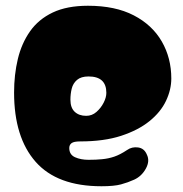

<svg xmlns="http://www.w3.org/2000/svg" viewBox="-20 -634 638 668"><path d="M333 14Q179 14 104 -71Q29 -156 29 -312Q29 -374 42 -428.5Q55 -483 84.5 -525Q114 -567 163.5 -590.5Q213 -614 286 -614Q381 -614 445.5 -580.5Q510 -547 543 -489.5Q576 -432 576 -361Q576 -322 557.5 -283Q539 -244 500 -212.5Q461 -181 401.5 -161.5Q342 -142 259 -142Q237 -142 229 -136Q221 -130 221 -119Q221 -96 241 -87Q261 -78 288 -78Q315 -78 334 -80Q357 -82 377.5 -89Q398 -96 422 -112Q439 -124 460.5 -121Q482 -118 491 -96Q502 -74 487.5 -47.5Q473 -21 447 -9Q425 1 401 7.5Q377 14 333 14ZM280 -231Q300 -231 315.5 -244.5Q331 -258 340.5 -276.5Q350 -295 350 -311Q350 -368 288 -368Q262 -368 248 -356Q234 -344 229.5 -325.5Q225 -307 225 -287Q225 -259 240 -245Q255 -231 280 -231Z"/></svg>

Font: Matemasie
Style: Regular
Weight: 400
Designer: Adam Yeo
Version: Version 1.001; ttfautohint (v1.8.4.7-5d5b)